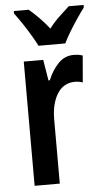

<svg xmlns="http://www.w3.org/2000/svg" viewBox="-54 -801 453 836"><g transform="rotate(-5 172.0 -383.0)"><path d="M282 -553Q290 -553 299.5 -552Q309 -551 321 -547L311 -430Q304 -433 294.5 -434.5Q285 -436 279 -436Q227 -436 200 -392.5Q173 -349 173 -280V0H63V-543H148L163 -452H169Q186 -494 214 -523.5Q242 -553 282 -553ZM133 -606Q123 -626 107 -653Q91 -680 73 -707Q55 -734 39 -755V-766H104Q122 -751 146 -727Q170 -703 191 -676Q214 -706 235.5 -725.5Q257 -745 279 -766H344V-755Q329 -735 311 -708.5Q293 -682 276.5 -654.5Q260 -627 250 -606Z"/></g></svg>

Font: Noto Sans Tamil ExtraCondensed SemiBold
Style: Regular
Weight: 600
Width: 2
Designer: Jelle Bosma - Monotype Design Team
Foundry: Monotype Imaging Inc.
Version: Version 2.004; ttfautohint (v1.8.4.7-5d5b)